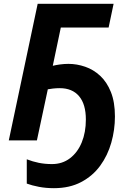

<svg xmlns="http://www.w3.org/2000/svg" viewBox="-20 -734 706 1004"><path d="M262 250Q220 250 183.5 243Q147 236 120 226V99Q151 111 183 117.5Q215 124 252 124Q306 124 346 93.5Q386 63 407.5 10.5Q429 -42 429 -109Q429 -189 393.5 -231Q358 -273 292 -273Q275 -273 257 -271Q239 -269 230 -267L173 0H26L177 -714H574L548 -590H298L256 -390Q272 -394 294 -397Q316 -400 338 -400Q382 -400 425.5 -385Q469 -370 504 -337.5Q539 -305 560 -252.5Q581 -200 581 -125Q581 -55 562 12Q543 79 504 132.5Q465 186 404.5 218Q344 250 262 250Z"/></svg>

Font: BC Sans
Style: Bold Italic
Weight: 700
Italic angle: -12°
Designer: Monotype Design Team
Province of B.C.
Foundry: Monotype Imaging Inc.
Version: Version 2.000;GOOG;noto-source:20170915:90ef993387c0